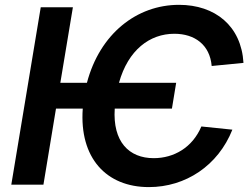

<svg xmlns="http://www.w3.org/2000/svg" viewBox="-20 -757 1029 787"><path d="M702.1 -417.6H467.7C505.3 -552.6 594.1 -618.6 694.6 -618.6C778.1 -618.6 840.2 -573.5 847.7 -486.5L978 -499.3C969.1 -650.9 861.5 -737.2 713.8 -737.2C540.1 -737.2 389.2 -618.3 336.3 -417.6H227.3L278.8 -727.3H147L26.3 0H158L209.5 -311.8H319.2C304.7 -109.7 415.5 9.9 590.2 9.9C740.8 9.9 873.9 -78.1 932.5 -225.5L805.4 -238.6C768.8 -152 692.5 -108.7 610.1 -108.7C508.9 -108.7 441.4 -175.8 450.3 -311.8H684.7Z"/></svg>

Font: Margiela Sans Semi Bold
Style: Italic
Weight: 600
Italic angle: -9.39999°
Designer: Stefan Endress, Andreas Faust
Version: Version 1.100;FEAKit 1.0